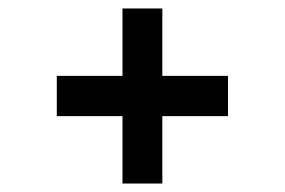

<svg xmlns="http://www.w3.org/2000/svg" viewBox="-20 -584 672 453"><path d="M269 -151V-310H114V-405H269V-564H363V-405H518V-310H363V-151Z"/></svg>

Font: Wix Madefor Text SemiBold
Style: Regular
Weight: 600
Designer: Dalton Maag Ltd
Foundry: Dalton Maag Ltd
Version: Version 3.100